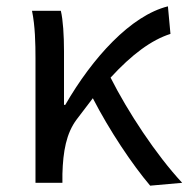

<svg xmlns="http://www.w3.org/2000/svg" viewBox="-20 -577 595 606"><path d="M454 9 555 0C472 -89 383 -225 329 -332C396 -405 458 -451 518 -470L510 -557C393 -528 272 -395 186 -246H182V-416C182 -464 179 -514 172 -543H81C91 -495 92 -438 92 -394V0H177V-28C179 -99 189 -156 222 -200L273 -267C325 -166 397 -58 454 9Z"/></svg>

Font: Source Han Sans KR
Style: Regular
Weight: 400
Designer: Ryoko NISHIZUKA 西塚涼子 (kana, bopomofo & ideographs); Paul D. Hunt (Latin, Greek & Cyrillic); Sandoll Communications 산돌커뮤니
Foundry: Adobe
Version: Version 2.004;hotconv 1.0.118;makeotfexe 2.5.65603